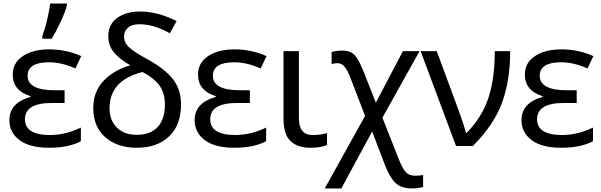

<svg xmlns="http://www.w3.org/2000/svg" viewBox="-20 -825 3397 1085"><path d="M219 -606V-620Q248 -700 264 -805H358V-794Q350 -761 324 -704.5Q298 -648 272 -606ZM345 -315V-243H272Q121 -243 121 -151Q121 -62 263 -62Q349 -62 437 -104V-27Q368 10 258 10Q148 10 90.5 -33Q33 -76 33 -146Q33 -244 152 -277V-282Q52 -312 52 -404Q52 -470 109 -508Q166 -546 258 -546Q355 -546 439 -508L406 -438Q329 -473 257 -473Q136 -473 136 -397Q136 -315 289 -315Z M772 -760Q870 -760 978 -706L940 -637Q849 -688 768 -688Q725 -688 703 -668.5Q681 -649 681 -619Q681 -584 709.5 -557.5Q738 -531 815 -489Q911 -437 957 -378Q1003 -319 1003 -236Q1003 -118 935.5 -54Q868 10 753 10Q643 10 575 -49.5Q507 -109 507 -214Q507 -306 564 -367Q621 -428 716 -456Q655 -491 623.5 -529.5Q592 -568 592 -620Q592 -687 642 -723.5Q692 -760 772 -760ZM786 -418Q599 -372 599 -213Q599 -146 640 -104.5Q681 -63 753 -63Q830 -63 871 -107.5Q912 -152 912 -235Q912 -300 880.5 -342.5Q849 -385 786 -418Z M1392 -315V-243H1319Q1168 -243 1168 -151Q1168 -62 1310 -62Q1396 -62 1484 -104V-27Q1415 10 1305 10Q1195 10 1137.5 -33Q1080 -76 1080 -146Q1080 -244 1199 -277V-282Q1099 -312 1099 -404Q1099 -470 1156 -508Q1213 -546 1305 -546Q1402 -546 1486 -508L1453 -438Q1376 -473 1304 -473Q1183 -473 1183 -397Q1183 -315 1336 -315Z M1669 -536V-158Q1669 -62 1746 -62Q1791 -62 1828 -73V-6Q1794 10 1734 10Q1662 10 1622 -27.5Q1582 -65 1582 -157V-536Z M1916 -539Q1962 -539 1986 -511.5Q2010 -484 2036 -417L2104 -245L2257 -536H2351L2141 -160L2234 76Q2254 126 2272.5 147Q2291 168 2326 168Q2347 168 2371 164V232Q2341 240 2309 240Q2246 240 2213.5 207.5Q2181 175 2154 104L2083 -82L1909 240H1815L2043 -170L1961 -383Q1945 -426 1928 -447Q1911 -468 1887 -468Q1868 -468 1854 -462V-531Q1882 -539 1916 -539Z M2357 -536H2448L2555 -247Q2599 -129 2613 -74H2617Q2705 -164 2740.5 -273.5Q2776 -383 2776 -536H2863Q2863 -370 2817 -244.5Q2771 -119 2652 0H2557Z M3239 -315V-243H3166Q3015 -243 3015 -151Q3015 -62 3157 -62Q3243 -62 3331 -104V-27Q3262 10 3152 10Q3042 10 2984.5 -33Q2927 -76 2927 -146Q2927 -244 3046 -277V-282Q2946 -312 2946 -404Q2946 -470 3003 -508Q3060 -546 3152 -546Q3249 -546 3333 -508L3300 -438Q3223 -473 3151 -473Q3030 -473 3030 -397Q3030 -315 3183 -315Z"/></svg>

Font: Advent Sans Logo
Style: Regular
Weight: 400
Designer: Types & Symbols
Foundry: Types & Symbols
Version: Version 1.002